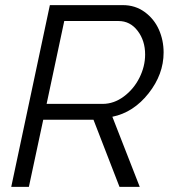

<svg xmlns="http://www.w3.org/2000/svg" viewBox="-20 -730 668 750"><path d="M23.9 0 174.8 -710H460Q508.3 -710 545.2 -683.1Q582 -656.2 600.6 -614.5Q619.1 -572.8 619.1 -524.9Q619.1 -439.5 560.1 -365Q501 -290.5 418.9 -273.9L525.9 0H446.8L345.2 -262.2H148.9L92.8 0ZM380.9 -324.2Q424.8 -324.2 463.6 -353Q502.4 -381.8 524.7 -426.3Q546.9 -470.7 546.9 -517.1Q546.9 -571.3 517.6 -609.6Q488.3 -647.9 442.9 -647.9H231L162.1 -324.2Z"/></svg>

Font: Rawline
Style: Italic
Weight: 400
Italic angle: -12°
Designer: Matt McInerney, Pablo Impallari, Rodrigo Fuenzalida
Foundry: Matt McInerney, Pablo Impallari, Rodrigo Fuenzalida
Version: Version 4.020;PS 004.020;hotconv 1.0.88;makeotf.lib2.5.64775